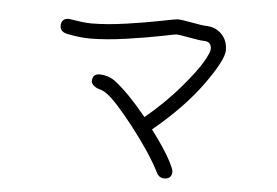

<svg xmlns="http://www.w3.org/2000/svg" viewBox="-47 -622 1095 760"><g transform="rotate(5 500.0 -242.0)"><path d="M566 -115Q622 -41 647 8Q661 36 661 44Q661 74 631 74Q610 74 600 53Q564 -19 484 -122Q410 -216 376 -240Q362 -251 343 -256Q329 -260 320.5 -268.5Q312 -277 312 -284Q312 -314 342 -314Q355 -314 372 -309Q391 -303 406 -291Q460 -249 532 -161Q610 -226 668 -294Q726 -362 748 -400.5Q770 -439 770 -452Q770 -482 740 -482Q726 -482 682.5 -490Q639 -498 630 -498Q626 -498 569.5 -486.5Q513 -475 432.5 -463.5Q352 -452 290 -452Q250 -452 200 -462Q170 -468 170 -492Q170 -522 200 -522Q202 -522 217.5 -519.5Q233 -517 254 -514.5Q275 -512 290 -512Q351 -512 430 -523.5Q509 -535 565.5 -546.5Q622 -558 630 -558Q644 -558 687.5 -550Q731 -542 740 -542Q780 -542 805 -517Q830 -492 830 -452Q830 -414 758 -314Q686 -214 566 -115Z"/></g></svg>

Font: Pecita
Style: Book
Weight: 400
Width: 7
Version: Version 4.3